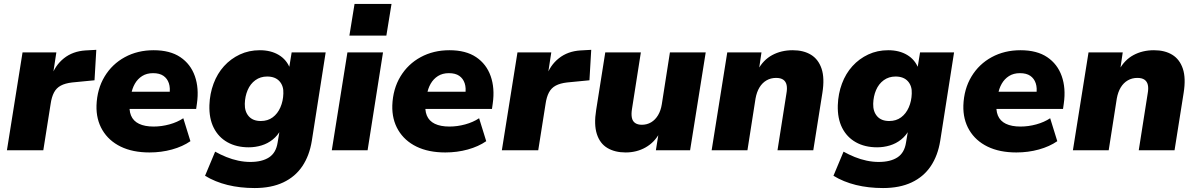

<svg xmlns="http://www.w3.org/2000/svg" viewBox="-20 -760 6052 971"><path d="M15 0 94 -495H265L246 -371H239Q258 -429 303 -465Q348 -501 413 -505L467 -508L458 -354L345 -343Q310 -339 287.5 -327Q265 -315 253 -292Q241 -269 236 -234L199 0Z M736 11Q651 11 590.5 -18.5Q530 -48 498 -102Q466 -156 468 -227Q471 -310 509 -373Q547 -436 611.5 -471Q676 -506 757 -506Q840 -506 892 -471Q944 -436 965.5 -375Q987 -314 976 -237L972 -209H613L626 -296H852L837 -283Q842 -315 834 -339Q826 -363 806.5 -376.5Q787 -390 754 -390Q722 -390 699 -375.5Q676 -361 662 -336.5Q648 -312 643 -281L637 -245Q631 -204 642.5 -176Q654 -148 683 -134Q712 -120 757 -120Q797 -120 837 -131Q877 -142 907 -162L943 -46Q904 -19 850 -4Q796 11 736 11Z M1268 191Q1194 191 1131 175.5Q1068 160 1017 129L1068 7Q1095 22 1124.5 34Q1154 46 1185 52.5Q1216 59 1246 59Q1305 59 1340.5 36Q1376 13 1384 -39L1395 -105L1400 -104Q1385 -75 1359.5 -54.5Q1334 -34 1302.5 -24.5Q1271 -15 1238 -15Q1176 -15 1130.5 -40.5Q1085 -66 1061 -113.5Q1037 -161 1039 -228Q1041 -286 1060 -337Q1079 -388 1113 -425.5Q1147 -463 1193 -484.5Q1239 -506 1294 -506Q1350 -506 1390 -482Q1430 -458 1447 -413L1442 -415L1455 -495H1627L1557 -48Q1545 27 1509 80.5Q1473 134 1412.5 162.5Q1352 191 1268 191ZM1299 -148Q1334 -148 1359 -166.5Q1384 -185 1398 -217Q1412 -249 1413 -287Q1415 -325 1393.5 -349Q1372 -373 1331 -373Q1297 -373 1271.5 -354.5Q1246 -336 1232.5 -304.5Q1219 -273 1218 -235Q1217 -196 1238 -172Q1259 -148 1299 -148Z M1747 -580 1773 -740H1960L1934 -580ZM1658 0 1737 -495H1917L1839 0Z M2232 11Q2147 11 2086.5 -18.5Q2026 -48 1994 -102Q1962 -156 1964 -227Q1967 -310 2005 -373Q2043 -436 2107.5 -471Q2172 -506 2253 -506Q2336 -506 2388 -471Q2440 -436 2461.5 -375Q2483 -314 2472 -237L2468 -209H2109L2122 -296H2348L2333 -283Q2338 -315 2330 -339Q2322 -363 2302.5 -376.5Q2283 -390 2250 -390Q2218 -390 2195 -375.5Q2172 -361 2158 -336.5Q2144 -312 2139 -281L2133 -245Q2127 -204 2138.5 -176Q2150 -148 2179 -134Q2208 -120 2253 -120Q2293 -120 2333 -131Q2373 -142 2403 -162L2439 -46Q2400 -19 2346 -4Q2292 11 2232 11Z M2518 0 2597 -495H2768L2749 -371H2742Q2761 -429 2806 -465Q2851 -501 2916 -505L2970 -508L2961 -354L2848 -343Q2813 -339 2790.5 -327Q2768 -315 2756 -292Q2744 -269 2739 -234L2702 0Z M3144 11Q3090 11 3052 -11.5Q3014 -34 2998.5 -82Q2983 -130 2995 -204L3041 -495H3221L3176 -208Q3172 -183 3175.5 -165Q3179 -147 3192 -138Q3205 -129 3226 -129Q3252 -129 3273 -141.5Q3294 -154 3308 -177.5Q3322 -201 3327 -233L3368 -495H3549L3470 0H3297L3311 -88H3316Q3290 -40 3245 -14.5Q3200 11 3144 11Z M3579 0 3658 -495H3831L3818 -407H3813Q3840 -457 3885.5 -481.5Q3931 -506 3989 -506Q4044 -506 4081.5 -483Q4119 -460 4135 -412.5Q4151 -365 4139 -290L4093 0H3912L3957 -286Q3962 -313 3958 -330.5Q3954 -348 3941 -357Q3928 -366 3905 -366Q3878 -366 3856.5 -353.5Q3835 -341 3821 -318Q3807 -295 3801 -262L3760 0Z M4446 191Q4372 191 4309 175.5Q4246 160 4195 129L4246 7Q4273 22 4302.5 34Q4332 46 4363 52.5Q4394 59 4424 59Q4483 59 4518.5 36Q4554 13 4562 -39L4573 -105L4578 -104Q4563 -75 4537.5 -54.5Q4512 -34 4480.5 -24.5Q4449 -15 4416 -15Q4354 -15 4308.5 -40.5Q4263 -66 4239 -113.5Q4215 -161 4217 -228Q4219 -286 4238 -337Q4257 -388 4291 -425.5Q4325 -463 4371 -484.5Q4417 -506 4472 -506Q4528 -506 4568 -482Q4608 -458 4625 -413L4620 -415L4633 -495H4805L4735 -48Q4723 27 4687 80.5Q4651 134 4590.5 162.5Q4530 191 4446 191ZM4477 -148Q4512 -148 4537 -166.5Q4562 -185 4576 -217Q4590 -249 4591 -287Q4593 -325 4571.5 -349Q4550 -373 4509 -373Q4475 -373 4449.5 -354.5Q4424 -336 4410.5 -304.5Q4397 -273 4396 -235Q4395 -196 4416 -172Q4437 -148 4477 -148Z M5120 11Q5035 11 4974.5 -18.5Q4914 -48 4882 -102Q4850 -156 4852 -227Q4855 -310 4893 -373Q4931 -436 4995.5 -471Q5060 -506 5141 -506Q5224 -506 5276 -471Q5328 -436 5349.5 -375Q5371 -314 5360 -237L5356 -209H4997L5010 -296H5236L5221 -283Q5226 -315 5218 -339Q5210 -363 5190.5 -376.5Q5171 -390 5138 -390Q5106 -390 5083 -375.5Q5060 -361 5046 -336.5Q5032 -312 5027 -281L5021 -245Q5015 -204 5026.5 -176Q5038 -148 5067 -134Q5096 -120 5141 -120Q5181 -120 5221 -131Q5261 -142 5291 -162L5327 -46Q5288 -19 5234 -4Q5180 11 5120 11Z M5406 0 5485 -495H5658L5645 -407H5640Q5667 -457 5712.5 -481.5Q5758 -506 5816 -506Q5871 -506 5908.5 -483Q5946 -460 5962 -412.5Q5978 -365 5966 -290L5920 0H5739L5784 -286Q5789 -313 5785 -330.5Q5781 -348 5768 -357Q5755 -366 5732 -366Q5705 -366 5683.5 -353.5Q5662 -341 5648 -318Q5634 -295 5628 -262L5587 0Z"/></svg>

Font: Nunito Sans 11pt Black
Style: Italic
Weight: 900
Italic angle: -9°
Version: Version 3.101;gftools[0.9.27]